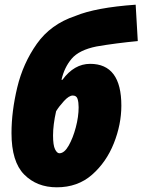

<svg xmlns="http://www.w3.org/2000/svg" viewBox="-20 -788 607 818"><path d="M497 -338Q497 -516 364 -516Q296 -516 246 -448H242Q254 -501 285.5 -538Q317 -575 391 -590Q431 -597 477.5 -603Q524 -609 567 -613L558 -768Q388 -756 301 -720Q196 -685 137 -601.5Q78 -518 53.5 -415.5Q29 -313 29 -221Q29 -99 83 -44.5Q137 10 222 10Q311 10 372 -43.5Q433 -97 465 -177.5Q497 -258 497 -338ZM206 -211Q206 -256 219 -314Q231 -334 252.5 -357.5Q274 -381 290 -381Q306 -381 310.5 -366.5Q315 -352 315 -331Q315 -291 303 -245.5Q291 -200 272.5 -167.5Q254 -135 233 -135Q223 -135 214.5 -152Q206 -169 206 -211Z"/></svg>

Font: Noto Sans Display SemiCondensed Black
Style: Italic
Weight: 900
Width: 4
Designer: Monotype Design team
Foundry: Monotype Imaging Inc.
Version: 1.000